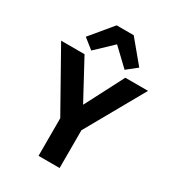

<svg xmlns="http://www.w3.org/2000/svg" viewBox="-223 -1082 1095 1207"><g transform="rotate(30 324.5 -478.0)"><path d="M204 -739 131 -797 263 -956H387L519 -797L446 -739L325 -854ZM248 0V-273L9 -698H179L329 -420H331L475 -698H640L401 -274V0Z"/></g></svg>

Font: Anuphan
Style: Bold
Weight: 700
Designer: Mike Abbink, Paul van der Laan, Pieter van Rosmalen, Mint Tantisuwanna
Foundry: Bold Monday; Cadson Demak
Version: Version 3.002;hotconv 1.0.109;makeotfexe 2.5.65596